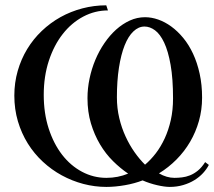

<svg xmlns="http://www.w3.org/2000/svg" viewBox="-20 -698 817 733"><path d="M426.3 -326.2Q426.3 -285.2 435.3 -247.3Q444.3 -209.5 459.5 -176.8Q474.6 -144 493.9 -116.7Q513.2 -89.4 533.7 -69.3Q555.7 -87.9 575 -113Q594.2 -138.2 608.9 -169.9Q623.5 -201.7 632.1 -239.7Q640.6 -277.8 640.6 -322.3Q640.6 -397.9 631.3 -450.4Q622.1 -502.9 606.7 -535.4Q591.3 -567.9 571.8 -582.3Q552.2 -596.7 531.7 -596.7Q508.8 -596.7 489.3 -578.1Q469.7 -559.6 455.8 -524.7Q441.9 -489.7 434.1 -439.5Q426.3 -389.2 426.3 -326.2ZM777.3 -68.4Q769 -52.2 755.1 -37.1Q741.2 -22 722.2 -10.3Q703.1 1.5 679.2 8.5Q655.3 15.6 627.9 15.6Q618.7 15.6 606.2 13.9Q593.8 12.2 580.1 9Q566.4 5.9 552 1.2Q537.6 -3.4 524.4 -9.3Q509.3 -3.4 492.2 1.2Q475.1 5.9 457 9Q439 12.2 420.9 13.9Q402.8 15.6 386.2 15.6Q341.8 15.6 298.3 4.2Q254.9 -7.3 215.8 -28.6Q176.8 -49.8 143.6 -80.6Q110.4 -111.3 86.2 -150.1Q62 -189 48.3 -235.1Q34.7 -281.2 34.7 -333Q34.7 -382.3 47.6 -427.2Q60.5 -472.2 83.7 -510.5Q106.9 -548.8 139.4 -579.8Q171.9 -610.8 210.9 -632.6Q250 -654.3 294.4 -666Q338.9 -677.7 385.7 -677.7L392.1 -658.2Q342.3 -658.2 297.6 -634.5Q252.9 -610.8 219.5 -568.1Q186 -525.4 166.5 -466.1Q147 -406.7 147 -335.9Q147 -265.6 165.8 -207.5Q184.6 -149.4 217 -107.4Q249.5 -65.4 293.2 -42.2Q336.9 -19 386.2 -19Q430.2 -19 469.2 -35.2Q439.5 -55.2 411.4 -83Q383.3 -110.8 361.8 -147Q340.3 -183.1 327.1 -227.1Q314 -271 314 -323.2Q314 -360.4 321.8 -397.7Q329.6 -435.1 344 -469.5Q358.4 -503.9 378.7 -533.4Q398.9 -563 423.3 -585Q447.8 -606.9 475.6 -619.6Q503.4 -632.3 533.7 -632.3Q558.6 -632.3 584.2 -623.3Q609.9 -614.3 634 -596.7Q658.2 -579.1 679.7 -553Q701.2 -526.9 717 -492.9Q732.9 -459 742.2 -416.7Q751.5 -374.5 751.5 -325.2Q751.5 -278.8 739.5 -236.3Q727.5 -193.8 705.8 -156.7Q684.1 -119.6 653.8 -89.1Q623.5 -58.6 586.9 -36.1Q616.7 -19 646 -19Q659.7 -19 674.8 -20.8Q689.9 -22.5 705.3 -28.6Q720.7 -34.7 735.4 -46.6Q750 -58.6 763.2 -79.1Z"/></svg>

Font: Doulos SIL
Style: Regular
Weight: 400
Designer: Walt Agee, Victor Gaultney, Peter Martin, Debbi Hosken
Foundry: SIL International
Version: Version 4.110; 2011; Maintenance release